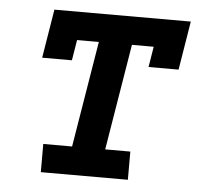

<svg xmlns="http://www.w3.org/2000/svg" viewBox="-44 -577 687 624"><g transform="rotate(5 300.0 -265.0)"><path d="M111 0V-92H205L262 -438H191L180 -371H83L109 -530H554L528 -371H430L441 -438H370L313 -92H395V0Z"/></g></svg>

Font: Iosevka Slab SmBdExObl
Style: Regular
Weight: 600
Width: 7
Italic angle: -9°
Monospace: yes
Designer: Belleve Invis
Foundry: Belleve Invis
Version: Version 11.1.0; ttfautohint (v1.8.3)